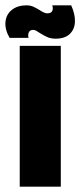

<svg xmlns="http://www.w3.org/2000/svg" viewBox="-55 -700 301 720"><path d="M19 -528H173V0H19ZM93 -577Q87 -581 81 -584.5Q75 -588 70 -588Q57 -588 53 -578.5Q49 -569 52 -558H-19Q-37 -589 -34.5 -617.5Q-32 -646 -10.5 -663Q11 -680 44 -680Q58 -680 68.5 -675.5Q79 -671 94 -662Q101 -657 108.5 -653.5Q116 -650 122 -650Q137 -650 141 -659Q145 -668 141 -680H212Q227 -647 226 -618.5Q225 -590 206.5 -572.5Q188 -555 154 -555Q135 -555 122 -561Q109 -567 93 -577Z"/></svg>

Font: Bricolage Grotesque 96pt Condensed ExBd
Style: Regular
Weight: 800
Width: 3
Designer: Mathieu Triay
Foundry: Atelier Triay
Version: Version 1.001;Glyphs 3.2 (3207)